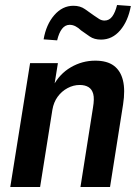

<svg xmlns="http://www.w3.org/2000/svg" viewBox="-20 -746 557 766"><path d="M21 0 100 -494H211L196 -401H191Q217 -451 262.5 -477.5Q308 -504 360 -504Q407 -504 434 -484Q461 -464 470.5 -425.5Q480 -387 471 -329L419 0H301L351 -317Q357 -352 352 -371Q347 -390 333 -398.5Q319 -407 298 -407Q273 -407 249.5 -394.5Q226 -382 210 -360Q194 -338 189 -308L140 0ZM208 -585 154 -589Q164 -648 196.5 -685.5Q229 -723 273 -723Q300 -723 319 -709.5Q338 -696 355 -684Q366 -676 376 -670Q386 -664 397 -664Q416 -664 428 -680.5Q440 -697 447 -726L502 -722Q491 -662 459.5 -625Q428 -588 383 -588Q356 -588 338 -600.5Q320 -613 303 -625Q293 -635 281.5 -641Q270 -647 258 -647Q240 -647 227.5 -631Q215 -615 208 -585Z"/></svg>

Font: Nunito Sans 10pt Condensed
Style: Bold Italic
Weight: 700
Width: 3
Italic angle: -9°
Designer: Vernon Adams
Foundry: Vernon Adams
Version: Version 3.101;gftools[0.9.27]